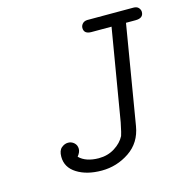

<svg xmlns="http://www.w3.org/2000/svg" viewBox="-95 -699 766 796"><g transform="rotate(-15 288.0 -301.5)"><path d="M98.1 -90.8Q98.1 -117.7 111.6 -128.9Q125 -140.1 139.9 -140.1Q154.8 -140.1 165.8 -130.1Q176.8 -120.1 176.8 -104Q176.8 -89.8 164.1 -74.2V-73.2Q191.9 -45.4 247.1 -44.9Q286.1 -44.9 316.2 -64Q346.2 -83 359.9 -109.9Q362.8 -115.7 373 -165L439 -558.1H353Q320.8 -558.1 320.8 -584Q320.8 -593.8 327.9 -601.8Q335 -609.9 348.1 -610.8H546.9Q562 -610.8 569.1 -602.5Q576.2 -594.2 576.2 -585Q576.2 -558.1 542 -558.1H501L430.2 -133.8Q418.9 -64.9 365 -28.6Q311 7.8 246.1 7.8Q182.1 7.8 140.1 -18.6Q98.1 -44.9 98.1 -90.8Z"/></g></svg>

Font: CMU Typewriter Text
Style: LightOblique
Weight: 200
Italic angle: -9.46001°
Version: Version 0.7.0